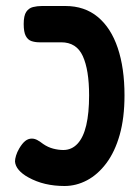

<svg xmlns="http://www.w3.org/2000/svg" viewBox="-20 -603 468 640"><path d="M195 17Q161 17 131 10Q101 3 74 -12Q54 -23 42.5 -36.5Q31 -50 30 -65Q30 -73 33.5 -84.5Q37 -96 44 -108Q54 -125 64 -133Q74 -141 86 -141Q96 -141 105.5 -135.5Q115 -130 124 -123Q140 -112 157.5 -107.5Q175 -103 191 -103Q219 -103 238.5 -124Q258 -145 267.5 -185.5Q277 -226 277 -285Q277 -370 256 -416Q235 -462 184 -462H111Q97 -462 85 -466Q73 -470 66 -483Q59 -496 59 -523Q59 -551 67.5 -563.5Q76 -576 90 -579.5Q104 -583 120 -583H198Q262 -583 306 -546.5Q350 -510 372.5 -443Q395 -376 395 -285Q395 -210 379 -153.5Q363 -97 334.5 -59Q306 -21 270 -2Q234 17 195 17Z"/></svg>

Font: Fredoka Condensed Medium
Style: Regular
Weight: 500
Width: 3
Designer: Ben Nathan
Foundry: Milena B. Brandão, Ben Nathan
Version: Version 2.001